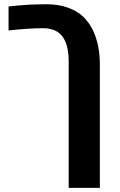

<svg xmlns="http://www.w3.org/2000/svg" viewBox="-20 -660 574 920"><path d="M204.1 -639.6Q261.7 -639.6 306.6 -623Q351.6 -606.4 379.6 -579.1Q407.7 -551.8 425.8 -513.7Q458.5 -444.8 458.5 -351.1V240.2H309.1V-366.2Q309.1 -481 246.1 -512.7Q220.7 -524.9 185.1 -524.9Q123 -524.9 21 -514.2V-628.9Q107.9 -639.6 204.1 -639.6Z"/></svg>

Font: Open Sans Hebrew
Style: Bold
Weight: 700
Foundry: Ascender Corporation, Yanek Iontef
Version: Version 2.001;PS 002.001;hotconv 1.0.70;makeotf.lib2.5.58329